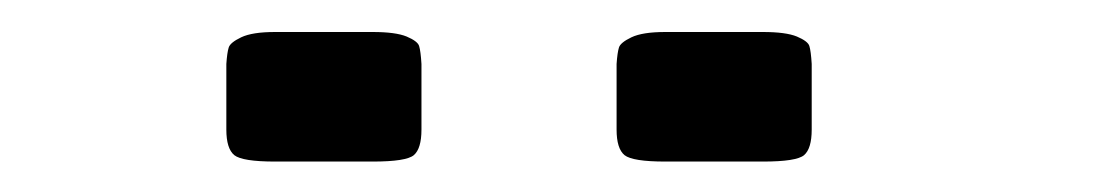

<svg xmlns="http://www.w3.org/2000/svg" viewBox="-20 -812 707 123"><path d="M500 -771V-729Q500 -716.8 495.1 -712.6Q490.2 -708.5 468.8 -708.5H406.2Q385.3 -708.5 380.1 -712.6Q375 -716.8 375 -729V-771Q375.5 -778.3 376.5 -781.5Q377.4 -784.7 384.5 -788.1Q391.6 -791.5 406.2 -791.5H468.8Q483.4 -791.5 490.5 -788.6Q497.6 -785.6 498.5 -782.5Q499.5 -779.3 500 -771ZM250 -771V-729Q250 -716.8 245.1 -712.6Q240.2 -708.5 218.8 -708.5H156.2Q135.3 -708.5 130.1 -712.6Q125 -716.8 125 -729V-771Q125.5 -778.3 126.5 -781.5Q127.4 -784.7 134.5 -788.1Q141.6 -791.5 156.2 -791.5H218.8Q233.4 -791.5 240.5 -788.6Q247.6 -785.6 248.5 -782.5Q249.5 -779.3 250 -771Z"/></svg>

Font: Gputeks
Style: Bold
Weight: 600
Width: 8
Version: Version 0.9